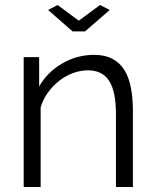

<svg xmlns="http://www.w3.org/2000/svg" viewBox="-20 -750 623 770"><path d="M211 -730 296 -667 381 -730 420 -710 321 -624H271L173 -710ZM513 0H445V-291Q445 -384 417.5 -426Q390 -468 333 -468Q303 -468 273 -457Q243 -446 217.5 -426Q192 -406 172 -378.5Q152 -351 143 -319V0H75V-521H137V-403Q169 -460 228.5 -495Q288 -530 358 -530Q401 -530 431 -514Q461 -498 479 -469Q497 -440 505 -398Q513 -356 513 -305Z"/></svg>

Font: Oxford Sans
Style: Regular
Weight: 400
Designer: Matt McInerney, Pablo Impallari, Rodrigo Fuenzalida
Foundry: Matt McInerney, Pablo Impallari, Rodrigo Fuenzalida
Version: Version 3.000g; ttfautohint (v1.5) -l 8 -r 28 -G 28 -x 14 -D